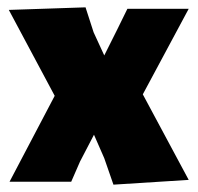

<svg xmlns="http://www.w3.org/2000/svg" viewBox="-20 -495 538 523"><path d="M213 -475 235 -407 264 -344 300 -416 327 -471H494L369 -238L494 -5L289 8L264 -64L236 -128L198 -55L174 0H6L129 -234L4 -468Z"/></svg>

Font: Alegreya Sans SC Black
Style: Regular
Weight: 900
Designer: Juan Pablo del Peral
Foundry: Huerta Tipografica
Version: Version 2.007